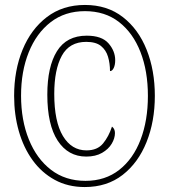

<svg xmlns="http://www.w3.org/2000/svg" viewBox="-20 -745 682 775"><path d="M322 10Q254 10 201 -19Q148 -48 111.5 -98.5Q75 -149 56 -215.5Q37 -282 37 -358Q37 -461 71 -544Q105 -627 169 -676Q233 -725 323 -725Q413 -725 476 -676Q539 -627 572 -544Q605 -461 605 -358Q605 -255 571.5 -171.5Q538 -88 475 -39Q412 10 322 10ZM325 -15Q405 -15 461.5 -59.5Q518 -104 547.5 -181.5Q577 -259 577 -358Q577 -458 547 -535Q517 -612 460.5 -656Q404 -700 323 -700Q242 -700 184.5 -655.5Q127 -611 96 -534Q65 -457 65 -359Q65 -260 96.5 -182Q128 -104 186 -59.5Q244 -15 325 -15ZM328 -113Q255 -113 213 -177Q171 -241 171 -363Q171 -476 210 -538.5Q249 -601 330 -601Q391 -601 418 -570Q445 -539 445 -502Q445 -483 439 -470.5Q433 -458 424 -458Q424 -489 416 -516Q408 -543 387.5 -559.5Q367 -576 328 -576Q260 -576 229.5 -520Q199 -464 199 -366Q199 -254 234 -196Q269 -138 329 -138Q373 -138 396 -166Q419 -194 432 -234Q444 -225 444 -208Q444 -187 431 -165Q418 -143 392 -128Q366 -113 328 -113Z"/></svg>

Font: Noto Serif Khmer ExtraCondensed Thin
Style: Regular
Weight: 100
Width: 2
Designer: Danh Hong and the Monotype Design Team
Foundry: Monotype Imaging Inc.
Version: Version 2.004; ttfautohint (v1.8.4.7-5d5b)